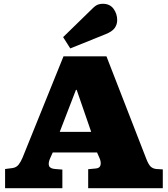

<svg xmlns="http://www.w3.org/2000/svg" viewBox="-20 -999 891 1019"><path d="M7 0V-102L46 -107Q67 -110 79 -125.5Q91 -141 100 -163L317 -700H545L756 -157Q768 -126 779.5 -115Q791 -104 810 -102L844 -100V0H448V-101L490 -105Q510 -107 513.5 -123Q517 -139 509 -158L495 -190H260L247 -161Q235 -135 240 -119.5Q245 -104 273 -102L311 -99V0ZM297 -299H464L387 -522H383ZM353 -742 315 -802 470 -953Q487 -970 499.5 -974.5Q512 -979 525 -979Q563 -979 582.5 -952.5Q602 -926 602 -892Q602 -869 588.5 -850Q575 -831 539 -817Z"/></svg>

Font: Literata Variable Black
Style: Regular
Weight: 900
Designer: Latin by Veronika Burian and Jose Scaglione. Greek by Irene Vlachou. Cyrillic by Vera Evstafieva.
Foundry: TypeTogether
Version: Version 3.021